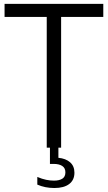

<svg xmlns="http://www.w3.org/2000/svg" viewBox="-20 -760 555 988"><path d="M220.5 0V-673H3.5V-740H511.5V-673H294.5V0ZM260 207.5Q212 207.5 172 190V150.5Q196.5 161 217.5 165.2Q238.5 169.5 257.5 169.5Q285 169.5 300.8 159.5Q316.5 149.5 316.5 127Q316.5 104.5 300.2 94Q284 83.5 256.5 83.5H237V-10H280.5V52Q318 55.5 340.5 75Q363 94.5 363 128.5Q363 166.5 336 187Q309 207.5 260 207.5Z"/></svg>

Font: Encode Sans Condensed
Style: Regular
Weight: 400
Width: 3
Designer: Multiple Designers
Foundry: Impallari Type
Version: Version 3.000; ttfautohint (v1.8.3) -l 8 -r 50 -G 200 -x 14 